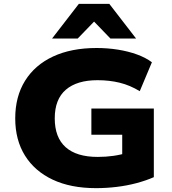

<svg xmlns="http://www.w3.org/2000/svg" viewBox="-20 -965 893 996"><path d="M478 11Q347 11 253.5 -33Q160 -77 109.5 -158Q59 -239 59 -351Q59 -464 110 -546Q161 -628 255.5 -672Q350 -716 481 -716Q538 -716 591.5 -707.5Q645 -699 690.5 -682.5Q736 -666 768 -642L705 -492Q654 -523 600.5 -536Q547 -549 486 -549Q379 -549 321.5 -499.5Q264 -450 264 -351Q264 -252 320.5 -201.5Q377 -151 487 -151Q529 -151 568 -156.5Q607 -162 646 -174L614 -118V-266H454V-402H778V-46Q737 -28 688 -15Q639 -2 585.5 4.5Q532 11 478 11ZM250 -765 389 -945H547L686 -765H553L468 -853L383 -765Z"/></svg>

Font: Nunito Sans 10pt SemiExpanded Black
Style: Regular
Weight: 900
Width: 6
Designer: Vernon Adams
Foundry: Vernon Adams
Version: Version 3.101;gftools[0.9.27]